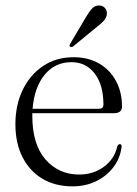

<svg xmlns="http://www.w3.org/2000/svg" viewBox="-20 -667 498 698"><path d="M423.5 -279.5Q423.5 -255.5 394 -255.5H97.5Q97.5 -250 97.5 -245Q97.5 -142.5 145.2 -87.5Q193 -32.5 268 -32.5Q319.5 -32.5 357.8 -60.8Q396 -89 406.5 -135Q410 -143 415.5 -143Q423 -143 422 -133Q417 -92 392.8 -59.8Q368.5 -27.5 330 -8.5Q291.5 10.5 243.5 10.5Q181 10.5 134.2 -17.2Q87.5 -45 61.8 -95.8Q36 -146.5 36 -215.5Q36 -284.5 62.2 -339.5Q88.5 -394.5 136.2 -426.8Q184 -459 248 -459Q300.5 -459 340 -436.2Q379.5 -413.5 401.5 -373Q423.5 -332.5 423.5 -279.5ZM240 -441Q179.5 -441 142 -394.8Q104.5 -348.5 98.5 -271.5H339.5Q356 -271.5 356 -286.5Q356 -358.5 324.2 -399.8Q292.5 -441 240 -441ZM291.5 -603Q303.5 -624 314.8 -636Q326 -648 341.5 -647Q355.5 -646 362.5 -636.8Q369.5 -627.5 368.5 -616.5Q367.5 -603 357.8 -592Q348 -581 332.5 -569.5L245.5 -498Q239 -494 234.5 -498Q230.5 -501 235.5 -508.5Z"/></svg>

Font: Fraunces 72pt S000 Light
Style: Regular
Weight: 300
Version: Version 1.000; ttfautohint (v1.8.3)